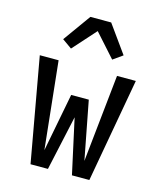

<svg xmlns="http://www.w3.org/2000/svg" viewBox="-114 -844 776 927"><g transform="rotate(15 274.0 -381.0)"><path d="M127 0 34 -520H128L174 -83L230 -374H318L374 -83L420 -520H514L421 0H334L274 -274L214 0ZM171 -590 123 -624 222 -762H326L425 -624L377 -590L274 -705Z"/></g></svg>

Font: Iosevka Semi-Condensed Medium
Style: Regular
Weight: 500
Monospace: yes
Designer: Belleve Invis
Foundry: Belleve Invis
Version: Version 27.3.5